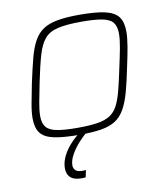

<svg xmlns="http://www.w3.org/2000/svg" viewBox="-81 -586 742 854"><g transform="rotate(-10 290.0 -159.0)"><path d="M244 8Q171 8 128.5 -1Q86 -10 68 -33.5Q50 -57 50 -100Q50 -128 57 -166Q64 -204 74 -254Q88 -319 100 -365Q112 -411 129 -441Q146 -471 171.5 -487.5Q197 -504 236.5 -511Q276 -518 335 -518Q408 -518 450 -508.5Q492 -499 510 -475.5Q528 -452 528 -409Q528 -381 521.5 -342.5Q515 -304 504 -254Q491 -189 478.5 -143.5Q466 -98 449 -68Q432 -38 406.5 -21.5Q381 -5 342 1.5Q303 8 244 8ZM240 -24Q294 -24 329.5 -29.5Q365 -35 387 -49Q409 -63 422.5 -89Q436 -115 446.5 -155.5Q457 -196 469 -254Q480 -304 487 -341.5Q494 -379 494 -405Q494 -438 480 -455.5Q466 -473 432 -479.5Q398 -486 339 -486Q272 -486 232.5 -477Q193 -468 172 -443.5Q151 -419 137.5 -373Q124 -327 109 -254Q99 -204 92 -167Q85 -130 85 -104Q85 -72 99 -54.5Q113 -37 147 -30.5Q181 -24 240 -24ZM220 200Q195 200 180.5 193Q166 186 159.5 173Q153 160 153 143Q153 106 180.5 65Q208 24 257 -10L279 0Q261 14 239.5 37.5Q218 61 203 87.5Q188 114 188 137Q188 150 197 159Q206 168 227 168Q230 168 233.5 168Q237 168 244 167L237 199Q232 200 228.5 200Q225 200 220 200Z"/></g></svg>

Font: Saira Thin
Style: Italic
Weight: 100
Italic angle: -12°
Designer: Hector Gatti with collaboration of the Omnibus-Type team
Foundry: Omnibus-Type
Version: Version 1.101